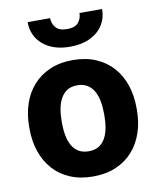

<svg xmlns="http://www.w3.org/2000/svg" viewBox="-85 -814 732 890"><g transform="rotate(-10 281.5 -369.5)"><path d="M28.8 -258.8V-269Q28.8 -327.1 45.4 -376.2Q62 -425.3 94.2 -461.4Q126.5 -497.6 173.3 -517.8Q220.2 -538.1 280.8 -538.1Q342.3 -538.1 389.4 -517.8Q436.5 -497.6 468.8 -461.4Q501 -425.3 517.6 -376.2Q534.2 -327.1 534.2 -269V-258.8Q534.2 -201.2 517.6 -152.1Q501 -103 468.8 -66.7Q436.5 -30.3 389.6 -10.3Q342.8 9.8 281.7 9.8Q221.2 9.8 173.8 -10.3Q126.5 -30.3 94.2 -66.7Q62 -103 45.4 -152.1Q28.8 -201.2 28.8 -258.8ZM181.6 -269V-258.8Q181.6 -227.5 186.8 -200.2Q191.9 -172.9 203.6 -152.3Q215.3 -131.8 234.6 -120.4Q253.9 -108.9 281.7 -108.9Q309.6 -108.9 328.6 -120.4Q347.7 -131.8 359.4 -152.3Q371.1 -172.9 376.2 -200.2Q381.3 -227.5 381.3 -258.8V-269Q381.3 -299.8 376.2 -326.9Q371.1 -354 359.4 -375Q347.7 -396 328.4 -407.7Q309.1 -419.4 280.8 -419.4Q253.4 -419.4 234.4 -407.7Q215.3 -396 203.6 -375Q191.9 -354 186.8 -326.9Q181.6 -299.8 181.6 -269ZM350.1 -747.6H456.5Q456.5 -704.6 435.1 -671.4Q413.6 -638.2 374.3 -619.6Q335 -601.1 281.2 -601.1Q200.7 -601.1 153.3 -641.8Q106 -682.6 106 -747.6H211.9Q211.9 -722.7 227.8 -703.4Q243.7 -684.1 281.2 -684.1Q319.3 -684.1 334.7 -703.4Q350.1 -722.7 350.1 -747.6Z"/></g></svg>

Font: Roboto ExtraBold
Style: Regular
Weight: 800
Designer: Christian Robertson
Foundry: Google
Version: Version 3.009; 2024